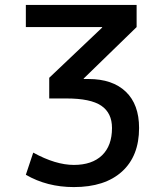

<svg xmlns="http://www.w3.org/2000/svg" viewBox="-20 -750 670 780"><path d="M85 -730H535V-640L320 -431V-429H340Q437 -429 491 -377.5Q545 -326 545 -230Q545 -116 475.5 -53Q406 10 280 10Q171 10 85 -40L115 -130Q206 -80 280 -80Q354 -80 394.5 -119Q435 -158 435 -230Q435 -291 391.5 -320.5Q348 -350 250 -350H180V-434L395 -638V-640H85Z"/></svg>

Font: M PLUS 1p Medium
Style: Regular
Weight: 500
Version: Version 1.062